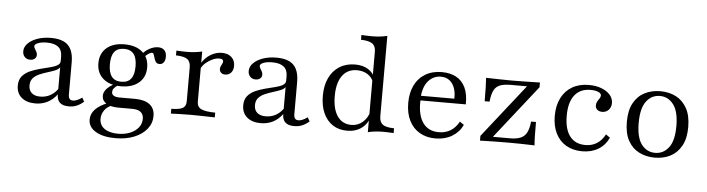

<svg xmlns="http://www.w3.org/2000/svg" viewBox="-49 -850 4642 1261"><g transform="rotate(5 2272.0 -219.5)"><path d="M194.4 11.3Q137.1 11.3 103.6 -17.3Q70.2 -46 70.2 -95.2Q70.2 -133.9 89.5 -157.3Q108.9 -180.6 139.5 -194.4Q170.2 -208.1 204 -216.9Q237.9 -225.8 268.1 -233.1Q298.4 -240.3 317.7 -251.2Q337.1 -262.1 337.1 -280.6V-311.3Q337.1 -352.4 311.7 -373Q286.3 -393.5 236.3 -393.5Q201.6 -393.5 178.6 -384.7Q155.6 -375.8 155.6 -362.9Q155.6 -355.6 160.9 -346.8Q166.1 -337.9 171.8 -328.2Q177.4 -318.5 177.4 -306.5Q177.4 -291.1 166.1 -281.5Q154.8 -271.8 135.5 -271.8Q113.7 -271.8 100 -286.3Q86.3 -300.8 86.3 -323.4Q86.3 -352.4 109.7 -375.8Q133.1 -399.2 172.6 -412.9Q212.1 -426.6 260.5 -426.6Q311.3 -426.6 344.4 -411.3Q377.4 -396 393.5 -362.9Q409.7 -329.8 409.7 -278.2V-66.9Q409.7 -47.6 416.9 -38.3Q424.2 -29 439.5 -29Q453.2 -29 468.5 -35.9Q483.9 -42.7 499.2 -54L513.7 -28.2Q491.9 -8.9 468.5 1.2Q445.2 11.3 415.3 11.3Q336.3 11.3 337.1 -61.3Q311.3 -25.8 275 -7.3Q238.7 11.3 194.4 11.3ZM222.6 -36.3Q257.3 -36.3 286.3 -51.2Q315.3 -66.1 337.1 -96V-238.7Q327.4 -225 304.8 -216.1Q282.3 -207.3 255.6 -199.2Q229 -191.1 204 -180.2Q179 -169.4 162.9 -151.2Q146.8 -133.1 146.8 -103.2Q146.8 -71.8 166.5 -54Q186.3 -36.3 222.6 -36.3Z M738.7 192.7Q656.5 192.7 608.1 163.7Q559.7 134.7 559.7 85.5Q559.7 47.6 587.9 17.7Q616.1 -12.1 672.6 -33.9L697.6 -18.5Q666.9 -8.1 648.8 17.7Q630.6 43.5 630.6 74.2Q630.6 115.3 663.3 138.7Q696 162.1 753.2 162.1Q798.4 162.1 833.1 147.6Q867.7 133.1 887.5 108.1Q907.3 83.1 907.3 50.8Q907.3 21 888.3 6Q869.4 -8.9 831.5 -8.9H741.1Q691.1 -8.9 661.7 -27Q632.3 -45.2 632.3 -77.4Q632.3 -100 648.8 -120.2Q665.3 -140.3 697.6 -158.1L725 -154Q707.3 -142.7 699.2 -131.5Q691.1 -120.2 691.1 -106.5Q691.1 -91.9 704.4 -83.9Q717.7 -75.8 741.9 -75.8H843.5Q908.1 -75.8 941.9 -49.6Q975.8 -23.4 975.8 25.8Q975.8 74.2 945.2 112.1Q914.5 150 861.3 171.4Q808.1 192.7 738.7 192.7ZM745.2 -150Q671 -150 627.8 -187.1Q584.7 -224.2 584.7 -287.9Q584.7 -352.4 627.4 -389.5Q670.2 -426.6 745.2 -426.6Q820.2 -426.6 863.3 -389.5Q906.5 -352.4 906.5 -287.9Q906.5 -224.2 863.3 -187.1Q820.2 -150 745.2 -150ZM745.2 -179.8Q787.9 -179.8 808.9 -206.9Q829.8 -233.9 829.8 -287.9Q829.8 -343.5 808.9 -370.2Q787.9 -396.8 745.2 -396.8Q702.4 -396.8 681.5 -370.2Q660.5 -343.5 660.5 -287.9Q660.5 -233.9 681.5 -206.9Q702.4 -179.8 745.2 -179.8ZM984.7 -317.7Q968.5 -317.7 960.9 -328.2Q953.2 -338.7 949.6 -352.4Q946 -366.1 941.9 -376.6Q937.9 -387.1 929 -387.1Q924.2 -387.1 914.1 -381.9Q904 -376.6 893.1 -367.3Q882.3 -358.1 874.2 -345.2L859.7 -366.1Q876.6 -391.9 907.3 -409.3Q937.9 -426.6 966.9 -426.6Q993.5 -426.6 1008.1 -411.7Q1022.6 -396.8 1022.6 -369.4Q1022.6 -345.2 1012.5 -331.5Q1002.4 -317.7 984.7 -317.7Z M1087.9 0V-31.5Q1142.7 -32.3 1163.7 -44.8Q1184.7 -57.3 1184.7 -89.5V-312.9Q1184.7 -351.6 1162.9 -366.9Q1141.1 -382.3 1087.9 -383.9V-415.3Q1102.4 -414.5 1119.8 -413.7Q1137.1 -412.9 1156.5 -412.9Q1212.1 -412.9 1257.3 -424.2V-93.5Q1257.3 -59.7 1284.3 -46Q1311.3 -32.3 1377.4 -31.5V0Q1362.9 -0.8 1337.1 -1.2Q1311.3 -1.6 1281 -2.4Q1250.8 -3.2 1221.8 -3.2Q1181.5 -3.2 1144 -2Q1106.5 -0.8 1087.9 0ZM1420.2 -286.3Q1403.2 -286.3 1393.1 -296Q1383.1 -305.6 1383.1 -320.2Q1383.1 -331.5 1387.5 -339.9Q1391.9 -348.4 1396 -356Q1400 -363.7 1400 -371Q1400 -387.9 1373.4 -387.9Q1352.4 -387.9 1329 -377.4Q1305.6 -366.9 1285.5 -349.6Q1265.3 -332.3 1254 -308.9L1252.4 -342.7Q1276.6 -383.1 1312.5 -404.8Q1348.4 -426.6 1387.9 -426.6Q1427.4 -426.6 1450.8 -405.2Q1474.2 -383.9 1474.2 -348.4Q1474.2 -320.2 1459.3 -303.2Q1444.4 -286.3 1420.2 -286.3Z M1680.6 11.3Q1623.4 11.3 1589.9 -17.3Q1556.5 -46 1556.5 -95.2Q1556.5 -133.9 1575.8 -157.3Q1595.2 -180.6 1625.8 -194.4Q1656.5 -208.1 1690.3 -216.9Q1724.2 -225.8 1754.4 -233.1Q1784.7 -240.3 1804 -251.2Q1823.4 -262.1 1823.4 -280.6V-311.3Q1823.4 -352.4 1798 -373Q1772.6 -393.5 1722.6 -393.5Q1687.9 -393.5 1664.9 -384.7Q1641.9 -375.8 1641.9 -362.9Q1641.9 -355.6 1647.2 -346.8Q1652.4 -337.9 1658.1 -328.2Q1663.7 -318.5 1663.7 -306.5Q1663.7 -291.1 1652.4 -281.5Q1641.1 -271.8 1621.8 -271.8Q1600 -271.8 1586.3 -286.3Q1572.6 -300.8 1572.6 -323.4Q1572.6 -352.4 1596 -375.8Q1619.4 -399.2 1658.9 -412.9Q1698.4 -426.6 1746.8 -426.6Q1797.6 -426.6 1830.6 -411.3Q1863.7 -396 1879.8 -362.9Q1896 -329.8 1896 -278.2V-66.9Q1896 -47.6 1903.2 -38.3Q1910.5 -29 1925.8 -29Q1939.5 -29 1954.8 -35.9Q1970.2 -42.7 1985.5 -54L2000 -28.2Q1978.2 -8.9 1954.8 1.2Q1931.5 11.3 1901.6 11.3Q1822.6 11.3 1823.4 -61.3Q1797.6 -25.8 1761.3 -7.3Q1725 11.3 1680.6 11.3ZM1708.9 -36.3Q1743.5 -36.3 1772.6 -51.2Q1801.6 -66.1 1823.4 -96V-238.7Q1813.7 -225 1791.1 -216.1Q1768.5 -207.3 1741.9 -199.2Q1715.3 -191.1 1690.3 -180.2Q1665.3 -169.4 1649.2 -151.2Q1633.1 -133.1 1633.1 -103.2Q1633.1 -71.8 1652.8 -54Q1672.6 -36.3 1708.9 -36.3Z M2387.1 8.9V-521Q2387.1 -558.1 2365.3 -574.2Q2343.5 -590.3 2289.5 -591.9V-623.4Q2304.8 -622.6 2322.6 -621.8Q2340.3 -621 2358.9 -621Q2387.1 -621 2411.7 -623.8Q2436.3 -626.6 2459.7 -632.3V-102.4Q2459.7 -65.3 2480.6 -48.8Q2501.6 -32.3 2556.5 -31.5V0Q2541.9 -0.8 2524.2 -1.6Q2506.5 -2.4 2488.7 -2.4Q2460.5 -2.4 2435.1 0.4Q2409.7 3.2 2387.1 8.9ZM2250 11.3Q2195.2 11.3 2155.2 -14.9Q2115.3 -41.1 2093.5 -89.5Q2071.8 -137.9 2071.8 -204Q2071.8 -271.8 2095.6 -321.8Q2119.4 -371.8 2163.3 -399.2Q2207.3 -426.6 2266.1 -426.6Q2316.9 -426.6 2351.2 -405.2Q2385.5 -383.9 2396 -351.6L2389.5 -325Q2379.8 -353.2 2350.4 -371.8Q2321 -390.3 2281.5 -390.3Q2218.5 -390.3 2184.3 -342.7Q2150 -295.2 2150 -208.9Q2150 -123.4 2182.7 -76.2Q2215.3 -29 2275 -29Q2316.9 -29 2348.8 -56.5Q2380.6 -83.9 2394.4 -131.5L2399.2 -101.6Q2386.3 -48.4 2346.8 -18.5Q2307.3 11.3 2250 11.3Z M2832.3 11.3Q2772.6 11.3 2727.8 -14.9Q2683.1 -41.1 2658.9 -89.9Q2634.7 -138.7 2634.7 -205.6Q2634.7 -272.6 2658.9 -322.2Q2683.1 -371.8 2729 -399.2Q2775 -426.6 2837.1 -426.6Q2892.7 -426.6 2932.3 -405.2Q2971.8 -383.9 2992.7 -340.3Q3013.7 -296.8 3012.1 -229H2681.5L2680.6 -259.7H2933.9Q2935.5 -300 2924.2 -330.6Q2912.9 -361.3 2890.3 -378.6Q2867.7 -396 2833.1 -396Q2786.3 -396 2752.8 -359.7Q2719.4 -323.4 2712.9 -252.4L2714.5 -250Q2713.7 -241.9 2713.3 -232.3Q2712.9 -222.6 2712.9 -212.1Q2712.9 -125.8 2748.4 -78.6Q2783.9 -31.5 2851.6 -31.5Q2893.5 -31.5 2927 -51.2Q2960.5 -71 2983.9 -112.9L3011.3 -93.5Q2987.9 -44.4 2941.1 -16.5Q2894.4 11.3 2832.3 11.3Z M3125.8 0V-31.5L3402.4 -382.3H3296Q3250.8 -382.3 3224.2 -371.8Q3197.6 -361.3 3184.3 -335.1Q3171 -308.9 3166.1 -260.5H3133.9Q3133.9 -316.1 3132.7 -353.6Q3131.5 -391.1 3129.8 -414.5Q3170.2 -413.7 3213.3 -412.5Q3256.5 -411.3 3301.6 -411.3Q3350 -411.3 3395.6 -412.5Q3441.1 -413.7 3484.7 -414.5V-383.1L3208.1 -32.3H3320.2Q3361.3 -32.3 3388.3 -42.7Q3415.3 -53.2 3429.8 -79.4Q3444.4 -105.6 3449.2 -154H3481.5Q3481.5 -99.2 3482.3 -61.7Q3483.1 -24.2 3485.5 0Q3444.4 -1.6 3400.8 -2.4Q3357.3 -3.2 3313.7 -3.2Q3266.9 -3.2 3219 -2.4Q3171 -1.6 3125.8 0Z M3800 11.3Q3738.7 11.3 3694 -14.9Q3649.2 -41.1 3625 -89.9Q3600.8 -138.7 3600.8 -204.8Q3600.8 -272.6 3625.8 -322.6Q3650.8 -372.6 3697.2 -399.6Q3743.5 -426.6 3806.5 -426.6Q3853.2 -426.6 3889.5 -412.9Q3925.8 -399.2 3946.8 -375.4Q3967.7 -351.6 3967.7 -321Q3967.7 -293.5 3950.8 -275.8Q3933.9 -258.1 3908.9 -258.1Q3887.9 -258.1 3875.8 -269Q3863.7 -279.8 3863.7 -297.6Q3863.7 -312.1 3870.6 -323.4Q3877.4 -334.7 3884.3 -344.8Q3891.1 -354.8 3891.1 -364.5Q3891.1 -378.2 3871.8 -386.7Q3852.4 -395.2 3821 -395.2Q3752.4 -395.2 3715.7 -348.4Q3679 -301.6 3679 -212.9Q3679 -125 3714.5 -78.2Q3750 -31.5 3817.7 -31.5Q3859.7 -31.5 3892.3 -51.6Q3925 -71.8 3946.8 -112.9L3974.2 -93.5Q3951.6 -43.5 3906.5 -16.1Q3861.3 11.3 3800 11.3Z M4278.2 11.3Q4221 11.3 4175 -12.1Q4129 -35.5 4102.4 -83.5Q4075.8 -131.5 4075.8 -207.3Q4075.8 -283.1 4102.4 -331.5Q4129 -379.8 4175 -403.2Q4221 -426.6 4278.2 -426.6Q4336.3 -426.6 4381.5 -403.2Q4426.6 -379.8 4453.6 -331.5Q4480.6 -283.1 4480.6 -207.3Q4480.6 -132.3 4453.6 -83.9Q4426.6 -35.5 4381.5 -12.1Q4336.3 11.3 4278.2 11.3ZM4278.2 -20.2Q4332.3 -20.2 4367.3 -65.3Q4402.4 -110.5 4402.4 -207.3Q4402.4 -304 4367.3 -349.6Q4332.3 -395.2 4278.2 -395.2Q4223.4 -395.2 4188.7 -349.6Q4154 -304 4154 -207.3Q4154 -110.5 4188.7 -65.3Q4223.4 -20.2 4278.2 -20.2Z"/></g></svg>

Font: Playfair 12pt Light
Style: Regular
Weight: 300
Designer: Claus Eggers Sørensen
Foundry: Claus Eggers Sørensen
Version: Version 2.000;gftools[0.9.28]